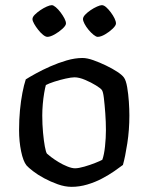

<svg xmlns="http://www.w3.org/2000/svg" viewBox="-20 -725 576 745"><path d="M258 0Q232 0 204 -10Q176 -20 151 -33.5Q126 -47 108 -61Q90 -75 83 -83Q70 -99 62 -137.5Q54 -176 54 -220Q54 -261 57.5 -297.5Q61 -334 67 -365Q73 -396 80 -417Q94 -426 119.5 -440Q145 -454 175.5 -467.5Q206 -481 238.5 -490.5Q271 -500 300 -500Q318 -500 342 -491.5Q366 -483 391 -471Q416 -459 435 -446.5Q454 -434 461 -424Q469 -413 473.5 -386.5Q478 -360 480 -330.5Q482 -301 482 -277Q482 -221 474 -169Q466 -117 457 -85Q444 -75 423 -60.5Q402 -46 375.5 -32Q349 -18 318.5 -9Q288 0 258 0ZM271 -72Q285 -72 307.5 -78.5Q330 -85 350 -93Q370 -101 377 -105Q384 -124 387.5 -157Q391 -190 391 -220Q391 -252 388.5 -286Q386 -320 383 -345Q380 -370 375 -376Q371 -382 352.5 -393.5Q334 -405 310.5 -415Q287 -425 269 -425Q257 -425 234.5 -420Q212 -415 190.5 -408Q169 -401 158 -395Q155 -385 151.5 -364.5Q148 -344 146 -321Q144 -298 144 -277Q144 -242 147 -210Q150 -178 154 -156.5Q158 -135 162 -129Q166 -125 178.5 -115.5Q191 -106 207.5 -96Q224 -86 241.5 -79Q259 -72 271 -72ZM359 -582Q353 -582 343 -590Q333 -598 323.5 -609.5Q314 -621 308 -632.5Q302 -644 302 -651Q302 -659 310.5 -668Q319 -677 331.5 -685.5Q344 -694 356.5 -699.5Q369 -705 375 -705Q383 -705 392 -697Q401 -689 410 -677Q419 -665 424.5 -653.5Q430 -642 430 -634Q430 -626 417 -613.5Q404 -601 387.5 -591.5Q371 -582 359 -582ZM164 -582Q157 -582 147.5 -589.5Q138 -597 128.5 -609Q119 -621 112.5 -632.5Q106 -644 106 -651Q106 -659 115 -668Q124 -677 136.5 -685.5Q149 -694 161.5 -699.5Q174 -705 181 -705Q187 -705 196.5 -697Q206 -689 215 -677Q224 -665 230 -653.5Q236 -642 236 -634Q236 -626 222.5 -613.5Q209 -601 192 -591.5Q175 -582 164 -582Z"/></svg>

Font: Texturina Medium 12pt
Style: Regular
Weight: 400
Version: Version 1.002